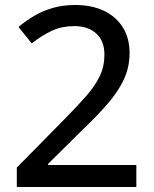

<svg xmlns="http://www.w3.org/2000/svg" viewBox="-20 -744 612 764"><path d="M522.5 0H46.9V-77.1L234.9 -268.1Q288.6 -322.3 324 -363Q359.4 -403.8 377.4 -442.1Q395.5 -480.5 395.5 -525.9Q395.5 -581.5 362.8 -610.8Q330.1 -640.1 275.9 -640.1Q227.1 -640.1 187.7 -622.3Q148.4 -604.5 106.4 -571.3L53.7 -636.7Q82.5 -661.1 116.2 -680.9Q149.9 -700.7 189.9 -712.4Q230 -724.1 278.8 -724.1Q345.7 -724.1 394.3 -700.7Q442.9 -677.2 469.2 -634.3Q495.6 -591.3 495.6 -533.7Q495.6 -476.6 472.9 -428Q450.2 -379.4 408.7 -331.5Q367.2 -283.7 310.5 -229.5L171.4 -91.8V-87.4H522.5Z"/></svg>

Font: Open Sans Medium
Style: Regular
Weight: 500
Designer: Monotype Design Team
Foundry: Monotype Imaging Inc.
Version: Version 3.000